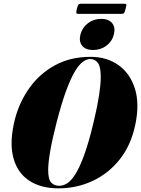

<svg xmlns="http://www.w3.org/2000/svg" viewBox="-20 -1024 774 1054"><path d="M477.5 -712Q566 -712 630 -666.8Q694 -621.5 720.5 -537.8Q747 -454 722.5 -338Q698.5 -225.5 636.5 -148Q574.5 -70.5 487.2 -30.2Q400 10 301 10Q202.5 10 137.8 -34Q73 -78 52 -163.2Q31 -248.5 62.5 -372Q87.5 -466 143 -543.2Q198.5 -620.5 282.8 -666.2Q367 -712 477.5 -712ZM305.5 -4Q326 -4 347.8 -17Q369.5 -30 393.2 -67Q417 -104 442.5 -174Q468 -244 495 -358Q515 -442 524 -501.5Q533 -561 533 -600.5Q533.5 -657 517.5 -678.5Q501.5 -700 475 -700Q456.5 -700 435.5 -685.2Q414.5 -670.5 391.8 -633Q369 -595.5 343.8 -527.5Q318.5 -459.5 291 -353Q267 -259.5 256 -196.5Q245 -133.5 244.5 -93.5Q244 -40.5 260.8 -22.2Q277.5 -4 305.5 -4ZM491 -749.5Q450 -749.5 431 -773Q412 -796.5 421.5 -834.5Q431.5 -873 463 -896.8Q494.5 -920.5 535 -920.5Q576.5 -920.5 595.8 -896.8Q615 -873 605 -834.5Q595.5 -796.5 564 -773Q532.5 -749.5 491 -749.5ZM402 -975.5Q406.5 -993 410.2 -998.2Q414 -1003.5 423 -1003.5H663.5Q672.5 -1003.5 673.5 -999Q674.5 -994.5 669.5 -976Q665.5 -959 661.8 -953.5Q658 -948 649 -948H408.5Q399.5 -948 398.8 -953.2Q398 -958.5 402 -975.5Z"/></svg>

Font: Fraunces 144pt S000 Black
Style: Italic
Weight: 900
Italic angle: -16°
Version: Version 1.000; ttfautohint (v1.8.3)